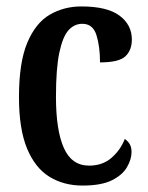

<svg xmlns="http://www.w3.org/2000/svg" viewBox="-20 -567 460 597"><path d="M237 10Q178 10 133.5 -17.5Q89 -45 64 -105.5Q39 -166 39 -265Q39 -373 65 -434.5Q91 -496 135 -521.5Q179 -547 233 -547Q313 -547 351.5 -518.5Q390 -490 390 -444Q390 -411 370 -392Q350 -373 291 -373Q291 -422 280 -457.5Q269 -493 236 -493Q211 -493 193 -473Q175 -453 164.5 -403.5Q154 -354 154 -266Q154 -162 178.5 -107Q203 -52 257 -52Q299 -52 327 -76.5Q355 -101 368 -135Q378 -128 383.5 -118.5Q389 -109 389 -94Q389 -72 375 -47.5Q361 -23 328 -6.5Q295 10 237 10Z"/></svg>

Font: Noto Serif Devanagari ExtraCondensed SemiBold
Style: Regular
Weight: 600
Width: 2
Designer: Universal Thirst, Indian Type Foundry and the Monotype Design Team
Foundry: Monotype Imaging Inc.
Version: Version 2.004; ttfautohint (v1.8.4.7-5d5b)